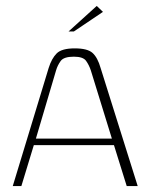

<svg xmlns="http://www.w3.org/2000/svg" viewBox="-20 -627 509 647"><path d="M23 0 144 -398Q154 -430 171 -447Q188 -464 232 -464Q275 -464 292 -448.5Q309 -433 319 -398L444 0H407L364 -138H94L52 0ZM101 -160H357L286 -390Q280 -408 270 -422Q260 -436 229 -436Q195 -436 184.5 -421.5Q174 -407 169 -390ZM211 -521 306 -607 327 -587 229 -521Z"/></svg>

Font: Genos Thin ExtraLight
Style: Regular
Weight: 250
Version: Version 1.010